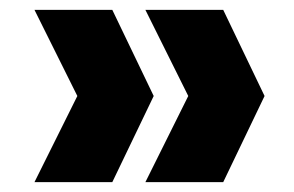

<svg xmlns="http://www.w3.org/2000/svg" viewBox="-20 -490 597 390"><path d="M433.4 -120H275.3L362.4 -295L275.3 -470H433.4L517.4 -295ZM208.1 -120H50L137.1 -295L50 -470H208.1L292.2 -295Z"/></svg>

Font: Poppins Variable
Style: Regular
Weight: 100
Designer: Jonny Pinhorn
Foundry: Indian Type Foundry
Version: Version 6.000